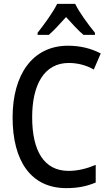

<svg xmlns="http://www.w3.org/2000/svg" viewBox="-20 -961 570 991"><path d="M174 -792V-781H232C258 -803 289 -838 321 -873C353 -838 383 -804 411 -781H470V-792C435 -835 390 -896 368 -941H275C254 -898 209 -836 174 -792ZM322 10C380 10 427 1 474 -19V-110C429 -91 382 -79 334 -79C206 -79 146 -184 146 -356C146 -522 207 -636 335 -636C381 -636 427 -624 464 -602L500 -685C450 -711 395 -725 331 -725C146 -725 45 -573 45 -355C45 -131 139 10 322 10Z"/></svg>

Font: Noto Sans Mono Condensed Medium
Style: Regular
Weight: 500
Width: 3
Designer: Monotype Design Team
Foundry: Monotype Imaging Inc.
Version: Version 2.014